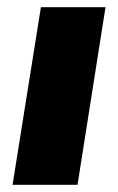

<svg xmlns="http://www.w3.org/2000/svg" viewBox="-20 -515 330 535"><path d="M15 0 94 -495H274L196 0Z"/></svg>

Font: Nunito Sans 11pt Black
Style: Italic
Weight: 900
Italic angle: -9°
Version: Version 3.101;gftools[0.9.27]